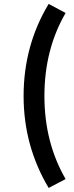

<svg xmlns="http://www.w3.org/2000/svg" viewBox="-20 -846 374 973"><path d="M226.6 106.4Q99.6 -106.4 99.6 -359.4Q99.6 -615.2 226.6 -826.2L312.5 -780.3Q205.1 -595.7 205.1 -359.4Q205.1 -124 312.5 61.5Z"/></svg>

Font: Min Sans Medium
Style: Regular
Weight: 500
Designer: Jinseong-Kim, NotoSansCJK, Nunito
Foundry: Jinseong-Kim
Version: Version 1.400;Glyphs 3.1.2 (3151)